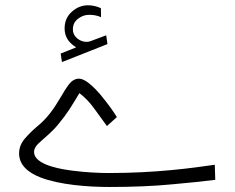

<svg xmlns="http://www.w3.org/2000/svg" viewBox="-20 -727 913 746"><path d="M215.8 -519 220.7 -485.8 397.5 -555.7 392.6 -589.8 332.5 -567.4C330.1 -566.9 326.7 -564.9 323.2 -564.9C320.3 -564.5 317.4 -564.5 314.9 -564.5C302.7 -564.5 291 -568.8 279.8 -578.1C268.6 -587.4 263.2 -598.6 263.2 -612.8C263.2 -629.9 269.5 -643.6 282.7 -653.8C295.9 -664.1 310.1 -669.4 326.2 -669.4C341.3 -669.4 356.4 -667.5 372.6 -660.2L372.1 -695.3C356 -702.6 338.9 -706.5 321.8 -706.5C298.8 -706.5 277.8 -698.2 259.3 -681.6C240.2 -664.6 231 -643.1 231 -616.2C231 -579.1 252 -558.1 275.9 -543ZM403.3 -54.7C365.7 -54.7 313 -57.1 260.7 -64C182.1 -73.7 112.3 -95.7 112.3 -136.7C112.3 -147 117.2 -157.2 127.4 -167.5C147 -187 178.7 -210.4 204.6 -241.7C243.2 -288.1 257.8 -314.5 288.6 -365.2C309.6 -349.1 328.6 -329.6 345.7 -305.7C362.8 -281.7 379.4 -258.8 395.5 -237.3L434.1 -272C424.3 -289.1 399.4 -324.2 370.1 -359.4C340.3 -394 309.1 -421.4 287.6 -421.4C272.5 -421.4 259.3 -414.1 248 -399.4C225.1 -370.1 204.6 -324.2 171.9 -283.7C158.7 -267.1 143.1 -251 124.5 -235.8C106 -220.2 89.8 -204.1 75.7 -187.5C61.5 -170.4 54.2 -151.9 54.2 -130.9C54.2 -87.4 86.9 -57.1 137.2 -37.6C211.4 -8.8 321.8 -0.5 404.3 -0.5C495.6 -0.5 576.7 -3.9 647.5 -10.7C718.3 -17.1 774.9 -22.9 816.4 -28.3L814.5 -86.9C724.1 -73.7 584.5 -54.7 403.3 -54.7Z"/></svg>

Font: Vazirmatn ExtraLight
Style: Regular
Weight: 200
Designer: Saber Rastikerdar
Foundry: Saber Rastikerdar
Version: Version 33.003